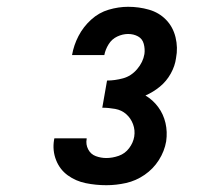

<svg xmlns="http://www.w3.org/2000/svg" viewBox="-20 -838 616 565"><path d="M293 -293Q322 -293 351 -299.5Q380 -306 405.5 -323.5Q431 -341 447.5 -367Q464 -393 469 -422Q473 -450 467 -476Q461 -502 445.5 -523Q430 -544 408 -557Q431 -567 450.5 -583Q470 -599 482.5 -621.5Q495 -644 498 -667Q504 -698 496.5 -728.5Q489 -759 468.5 -780Q448 -801 418.5 -809.5Q389 -818 357 -818Q329 -818 300 -809.5Q271 -801 248 -780Q225 -759 211 -732Q197 -705 192 -676H287Q290 -692 299.5 -707.5Q309 -723 325 -730.5Q341 -738 357 -738Q373 -738 386 -731Q399 -724 403 -709Q407 -694 405 -679Q401 -655 383.5 -634.5Q366 -614 342 -607.5Q318 -601 295 -601L281 -521Q300 -521 319 -517.5Q338 -514 351.5 -502Q365 -490 371.5 -472.5Q378 -455 375 -436Q372 -418 360 -402Q348 -386 329.5 -379.5Q311 -373 293 -373Q277 -373 262 -378.5Q247 -384 239.5 -398.5Q232 -413 235 -429Q235 -430 235 -431H140Q140 -429 139 -426Q134 -395 145 -367Q156 -339 179.5 -322Q203 -305 232.5 -299Q262 -293 293 -293Z"/></svg>

Font: Iosevka Sparkle
Style: Bold Italic
Weight: 700
Italic angle: -9°
Designer: Belleve Invis
Foundry: Belleve Invis
Version: Version 4.5.0; ttfautohint (v1.8.3)